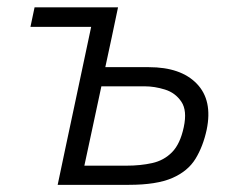

<svg xmlns="http://www.w3.org/2000/svg" viewBox="-20 -516 656 536"><path d="M141 0Q152.5 -55 163.5 -106.8Q174.5 -158.5 187.5 -219.5L198 -269Q208.5 -318 217.2 -359.5Q226 -401 234.5 -441H65L76.5 -495.5H309.5Q300.5 -452.5 292 -412.2Q283.5 -372 274 -328.5H395.5Q485 -328.5 529.5 -282.2Q574 -236 557 -154Q547 -107.5 525.8 -72.8Q504.5 -38 460.8 -19Q417 0 340 0ZM215.5 -53.5H332.5Q372.5 -53.5 405 -60.8Q437.5 -68 460.2 -91Q483 -114 493 -161Q503 -207.5 486.2 -232.2Q469.5 -257 440.5 -266Q411.5 -275 384.5 -275H263Q250 -214.5 239 -162.8Q228 -111 215.5 -53.5Z"/></svg>

Font: Commissioner Light
Style: Italic
Weight: 300
Italic angle: -12°
Designer: Kostas Bartsokas
Foundry: Kostas Bartsokas
Version: Version 1.000; ttfautohint (v1.8.3)